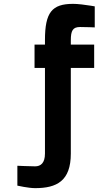

<svg xmlns="http://www.w3.org/2000/svg" viewBox="-20 -730 570 995"><path d="M347 66V-378H468V-499H347V-521C347 -571 357 -590 395 -590C427 -590 471 -588 471 -588V-697C472 -697 437 -703 403 -707C386 -709 370 -710 359 -710C249 -710 213 -666 213 -522V-499H159V-378H213V66C213 116 190 132 162 132C134 132 72 129 70 129V232C70 232 127 245 162 245C274 245 347 208 347 66Z"/></svg>

Font: TitilliumText22L
Style: 999 wt
Weight: 900
Designer: Campivisivi
Foundry: Campivisivi
Version: 1.000